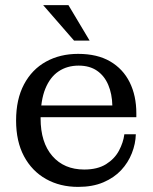

<svg xmlns="http://www.w3.org/2000/svg" viewBox="-20 -723 598 752"><path d="M286 9Q215 9 160 -22Q105 -53 74 -111Q43 -169 43 -251Q43 -334 74 -392.5Q105 -451 160 -481.5Q215 -512 286 -512L288 -466Q243 -466 209.5 -443.5Q176 -421 157.5 -375.5Q139 -330 139 -259Q139 -165 185 -112Q231 -59 310 -59Q362 -59 395.5 -80Q429 -101 446 -133Q463 -165 467 -197H512Q511 -160 496.5 -123Q482 -86 454.5 -56.5Q427 -27 385 -9Q343 9 286 9ZM94 -264V-310H420L514 -279V-264ZM420 -310Q419 -355 404 -390.5Q389 -426 360 -446Q331 -466 288 -466L286 -512Q361 -512 411.5 -482.5Q462 -453 488 -400.5Q514 -348 514 -279ZM270 -564 149 -703H248L331 -564Z"/></svg>

Font: Montagu Slab
Style: Bold
Weight: 700
Designer: Florian Karsten
Foundry: Florian Karsten
Version: Version 1.000